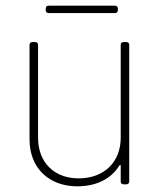

<svg xmlns="http://www.w3.org/2000/svg" viewBox="-20 -649 575 676"><path d="M385 -629H151C145 -629 141 -625 141 -619V-613C141 -607 145 -603 151 -603H385C391 -603 395 -607 395 -613V-619C395 -625 391 -629 385 -629ZM405 -491V-164C405 -79 347 -21 257 -21C172 -21 114 -76 114 -164V-491C114 -497 110 -501 104 -501H94C88 -501 84 -497 84 -491V-158C84 -56 154 7 252 7C319 7 371 -19 400 -66C402 -69 405 -69 405 -65V-10C405 -4 409 0 415 0H425C431 0 435 -4 435 -10V-491C435 -497 431 -501 425 -501H415C409 -501 405 -497 405 -491Z"/></svg>

Font: Barlow Thin
Style: Regular
Weight: 250
Designer: Jeremy Tribby
Foundry: Tribby Type
Version: Version 1.422;hotconv 1.0.109;makeotfexe 2.5.65596